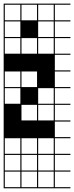

<svg xmlns="http://www.w3.org/2000/svg" viewBox="-20 -747 404 1046"><path d="M363.6 278.8H0V187.9H6.1V272.7H90.9V187.9H0V-727.3H363.6V-721.2H278.8V-636.4H363.6V-630.3H278.8V-545.5H363.6V-539.4H278.8V-454.5H363.6V-448.5H278.8V-363.6H363.6V-357.6H278.8V-272.7H363.6V-266.7H278.8V-181.8H363.6V-175.8H278.8V-90.9H363.6V-84.8H278.8V0H363.6V6.1H278.8V90.9H363.6V97H278.8V181.8H363.6V187.9H278.8V272.7H363.6ZM187.9 -636.4H272.7V-721.2H187.9ZM6.1 -636.4H90.9V-721.2H6.1ZM97 -636.4H181.8V-721.2H97ZM187.9 -545.5H272.7V-630.3H187.9ZM6.1 -545.5H90.9V-630.3H6.1ZM97 -545.5H181.8V-630.3H97ZM187.9 -454.5H272.7V-539.4H187.9ZM6.1 -454.5H90.9V-539.4H6.1ZM97 -454.5H181.8V-539.4H97ZM97 -272.7H181.8V-357.6H97ZM6.1 -272.7H90.9V-357.6H6.1ZM187.9 -181.8H272.7V-266.7H187.9ZM6.1 -181.8H90.9V-266.7H6.1ZM97 -90.9H181.8V-175.8H97ZM187.9 -90.9H272.7V-175.8H187.9ZM187.9 90.9H272.7V6.1H187.9ZM97 90.9H181.8V6.1H97ZM6.1 90.9H90.9V6.1H6.1ZM97 181.8H181.8V97H97ZM6.1 181.8H90.9V97H6.1ZM272.7 97H187.9V181.8H272.7ZM181.8 272.7V187.9H97V272.7ZM272.7 272.7V187.9H187.9V272.7ZM90.9 -636.4H181.8V-545.5H90.9Z"/></svg>

Font: Micro 5 Charted
Style: Regular
Weight: 400
Designer: Sarah Cadigan-Fried
Version: Version 1.000; ttfautohint (v1.8.4.7-5d5b)